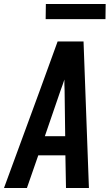

<svg xmlns="http://www.w3.org/2000/svg" viewBox="-39 -943 559 963"><path d="M-19 0 161 -490 250 -735H380L407 0H292L289 -164H153L96 0ZM186 -260H288L285 -490Q284 -504 284 -517.5Q284 -531 284 -544Q280 -531 275 -517.5Q270 -504 265 -490ZM190 -847 191 -923H491L490 -847Z"/></svg>

Font: Iosevka SS18
Style: Bold Italic
Weight: 700
Italic angle: -9°
Monospace: yes
Designer: Belleve Invis
Foundry: Belleve Invis
Version: Version 25.1.1; ttfautohint (v1.8.4)